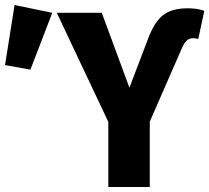

<svg xmlns="http://www.w3.org/2000/svg" viewBox="-213 -744 833 764"><path d="M555 -592Q540 -592 529.5 -582Q519 -572 508 -546L383 -260V0H218V-259L13 -693H192L302 -395L377 -592Q401 -656 435.5 -683.5Q470 -711 534 -711Q572 -711 600 -701L576 -589Q566 -592 555 -592ZM-5 -693 -92 -467 -193 -485 -155 -724Z"/></svg>

Font: Fira Mono
Style: Bold
Weight: 700
Monospace: yes
Designer: Carrois Corporate & Edenspiekermann AG
Foundry: Carrois Corporate GbR & Edenspiekermann AG
Version: Version 3.206